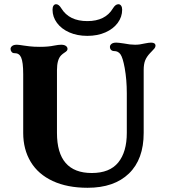

<svg xmlns="http://www.w3.org/2000/svg" viewBox="-20 -880 799 910"><path d="M90 -250V-528Q90 -586 80 -608Q71 -628 50 -628H48Q40 -628 35 -634Q30 -640 30 -648Q30 -656 37.5 -662Q45 -668 60 -668Q69 -668 93 -664Q99 -663 119.5 -660.5Q140 -658 169 -658Q209 -658 237 -664Q257 -668 270 -668Q284 -668 292 -662.5Q300 -657 300 -648Q300 -643 296.5 -639Q293 -635 285 -630Q277 -625 270 -618Q250 -598 250 -548V-250Q250 -60 415 -60Q500 -60 540.5 -110Q581 -160 581 -250V-438Q581 -502 571 -558Q562 -607 551 -622.5Q540 -638 521 -638Q512 -638 506.5 -643.5Q501 -649 501 -658Q501 -666 508.5 -672Q516 -678 531 -678Q541 -678 567 -674Q597 -668 620 -668Q642 -668 666 -674Q686 -678 696 -678Q717 -678 717 -663Q717 -657 712 -650.5Q707 -644 701 -638.5Q695 -633 691 -628Q675 -611 668 -593.5Q661 -576 661 -548V-250Q661 -125 591 -57.5Q521 10 395 10Q299 10 230 -22Q161 -54 125.5 -113Q90 -172 90 -250ZM229 -834Q229 -846 233.5 -853Q238 -860 246 -860Q259 -860 271 -840Q308 -780 394 -780Q479 -780 515 -840Q527 -860 541 -860Q549 -860 554 -853Q559 -846 559 -834Q559 -800 538 -771.5Q517 -743 479.5 -726.5Q442 -710 394 -710Q346 -710 308.5 -726.5Q271 -743 250 -771.5Q229 -800 229 -834Z"/></svg>

Font: Raigarh
Style: Bold
Weight: 700
Designer: jaikishan Patel
Foundry: MagicType
Version: Version 1.000